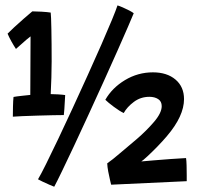

<svg xmlns="http://www.w3.org/2000/svg" viewBox="-20 -678 764 710"><path d="M167.5 -330Q178.5 -330 194.8 -329Q211 -328 221 -326.5Q220.5 -320.5 219.8 -305.2Q219 -290 218 -274.8Q217 -259.5 216 -252.5Q204 -252.5 177 -252Q150 -251.5 119 -250.5Q88 -249.5 62.2 -248.5Q36.5 -247.5 27.5 -246.5Q27.5 -261 28 -283.5Q28.5 -306 30 -319.5Q40.5 -321.5 62 -323.8Q83.5 -326 92 -327Q92 -338.5 92.2 -368.2Q92.5 -398 92.5 -433.8Q92.5 -469.5 92.8 -500.2Q93 -531 93 -543.5Q88.5 -540.5 77.2 -530.8Q66 -521 54.8 -511Q43.5 -501 39 -497Q31 -509 22.2 -524.8Q13.5 -540.5 8 -553.5Q14.5 -560.5 31.8 -576.5Q49 -592.5 68.2 -609.2Q87.5 -626 99.5 -636Q112 -636 133.8 -634.8Q155.5 -633.5 167.5 -631.5Q169 -621 170 -570Q171 -519 171 -451Q171 -422.5 170 -391.2Q169 -360 167.5 -330ZM414.5 -658Q421.5 -656 434.2 -650.5Q447 -645 458.8 -638.8Q470.5 -632.5 474.5 -629Q469.5 -616.5 453.5 -579.5Q437.5 -542.5 414.2 -490Q391 -437.5 363.5 -377Q336 -316.5 307.8 -255Q279.5 -193.5 254 -139Q228.5 -84.5 209.2 -44.8Q190 -5 180.5 12.5Q176 11 162.8 5.2Q149.5 -0.5 136.5 -6.8Q123.5 -13 120.5 -15Q130.5 -31.5 150 -70.8Q169.5 -110 195 -163.5Q220.5 -217 248.5 -277.8Q276.5 -338.5 304 -399.2Q331.5 -460 354.8 -513Q378 -566 393.8 -604.2Q409.5 -642.5 414.5 -658ZM668 -93.5Q669.5 -84.5 670 -66Q670.5 -47.5 670.5 -30.5Q670.5 -13.5 670.5 -8L391 5Q390 1.5 386.8 -12.5Q383.5 -26.5 380.2 -43.8Q377 -61 376.5 -74Q395.5 -87 424.2 -111.8Q453 -136.5 486 -164Q521 -194 549.5 -227.2Q578 -260.5 578 -285.5Q578 -303 565 -311.5Q552 -320 532.5 -320Q500 -320 475 -301.2Q450 -282.5 437.5 -260Q422.5 -267 401 -283Q379.5 -299 369.5 -309Q394.5 -353 442.2 -381.8Q490 -410.5 545.5 -410.5Q597.5 -410.5 629 -383.8Q660.5 -357 660.5 -311.5Q660.5 -249 597.5 -175Q581.5 -156 561.8 -135.8Q542 -115.5 525.2 -100Q508.5 -84.5 502.5 -81Q517.5 -82.5 548.2 -85Q579 -87.5 612.2 -90Q645.5 -92.5 668 -93.5Z"/></svg>

Font: Grandstander Medium
Style: Regular
Weight: 500
Designer: Tyler Finck
Foundry: Etcetera Type Co
Version: Version 1.200; ttfautohint (v1.8.3)